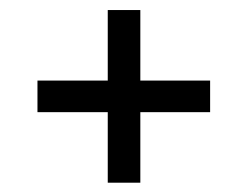

<svg xmlns="http://www.w3.org/2000/svg" viewBox="-20 -580 506 392"><path d="M200 -207V-351H56.5V-415.5H200V-559.5H266.5V-415.5H409V-351H266.5V-207Z"/></svg>

Font: Big Shoulders Stencil Text Thin
Style: Regular
Weight: 400
Version: Version 2.001